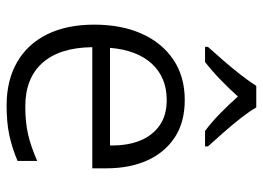

<svg xmlns="http://www.w3.org/2000/svg" viewBox="-130 -676 815 596"><g transform="rotate(90 278.0 -377.5)"><path d="M290 -543Q359 -543 406 -512Q453 -481 477.5 -426.5Q502 -372 502 -300V-256H126Q127 -155 174.5 -101.5Q222 -48 310 -48Q360 -48 398 -57Q436 -66 479 -85V-24Q439 -7 399.5 1.5Q360 10 307 10Q229 10 172.5 -22.5Q116 -55 86 -116Q56 -177 56 -262Q56 -346 84 -409Q112 -472 164.5 -507.5Q217 -543 290 -543ZM290 -487Q220 -487 177.5 -441Q135 -395 128 -311H431Q432 -364 416.5 -403Q401 -442 369.5 -464.5Q338 -487 290 -487ZM313 -765Q325 -744 346.5 -716.5Q368 -689 392 -662Q416 -635 434 -615V-606H386Q359 -626 331.5 -653Q304 -680 279 -708Q254 -680 226.5 -653.5Q199 -627 172 -606H125V-615Q144 -636 167 -662.5Q190 -689 211.5 -716.5Q233 -744 246 -765Z"/></g></svg>

Font: Noto Sans Oriya Light
Style: Regular
Weight: 300
Version: Version 2.003